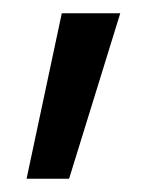

<svg xmlns="http://www.w3.org/2000/svg" viewBox="-20 -139 249 289"><path d="M73 -119 20 130H84L161 -119Z"/></svg>

Font: Aspekta 350
Style: Regular
Weight: 350
Designer: Ivo Dolenc
Version: Version 2.000